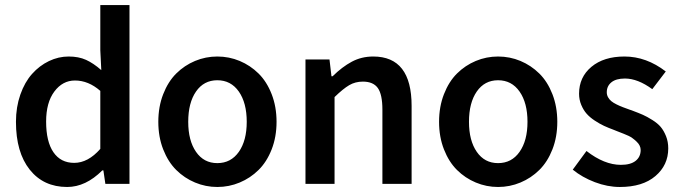

<svg xmlns="http://www.w3.org/2000/svg" viewBox="-20 -726 2688 758"><path d="M245.1 12.2Q151.9 12.2 97.4 -56.2Q43 -124.5 43 -245.1Q43 -303.2 60.3 -352.5Q77.6 -401.9 106.7 -434.3Q135.7 -466.8 173.3 -484.9Q210.9 -502.9 251 -502.9Q290.5 -502.9 319.6 -489.7Q348.6 -476.6 379.9 -449.2L376 -527.8V-706.1H491.2V0H396L388.2 -53.2H383.8Q318.4 12.2 245.1 12.2ZM272.9 -83Q327.6 -83 376 -138.2V-367.2Q329.1 -408.2 275.9 -408.2Q227.1 -408.2 194.6 -364.7Q162.1 -321.3 162.1 -246.1Q162.1 -167 190.9 -125Q219.7 -83 272.9 -83Z M837.9 12.2Q792 12.2 750 -5.4Q708 -22.9 675.8 -54.9Q643.6 -86.9 624.3 -136.2Q605 -185.5 605 -245.1Q605 -304.7 624.3 -354.2Q643.6 -403.8 675.8 -435.8Q708 -467.8 750 -485.4Q792 -502.9 837.9 -502.9Q884.3 -502.9 926.3 -485.4Q968.3 -467.8 1000.7 -435.8Q1033.2 -403.8 1052.5 -354.2Q1071.8 -304.7 1071.8 -245.1Q1071.8 -185.5 1052.5 -136.2Q1033.2 -86.9 1000.7 -54.9Q968.3 -22.9 926.3 -5.4Q884.3 12.2 837.9 12.2ZM837.9 -82Q891.6 -82 922.9 -126.5Q954.1 -170.9 954.1 -245.1Q954.1 -319.8 922.9 -364.5Q891.6 -409.2 837.9 -409.2Q784.7 -409.2 753.9 -364.7Q723.1 -320.3 723.1 -245.1Q723.1 -170.9 753.9 -126.5Q784.7 -82 837.9 -82Z M1186 0V-491.2H1280.8L1288.6 -424.8H1293Q1330.6 -461.9 1368.9 -482.4Q1407.2 -502.9 1453.6 -502.9Q1605 -502.9 1605 -308.1V0H1489.7V-293Q1489.7 -353 1471.7 -378.4Q1453.6 -403.8 1412.6 -403.8Q1382.3 -403.8 1358.4 -389.6Q1334.5 -375.5 1300.8 -342.8V0Z M1946.3 12.2Q1900.4 12.2 1858.4 -5.4Q1816.4 -22.9 1784.2 -54.9Q1752 -86.9 1732.7 -136.2Q1713.4 -185.5 1713.4 -245.1Q1713.4 -304.7 1732.7 -354.2Q1752 -403.8 1784.2 -435.8Q1816.4 -467.8 1858.4 -485.4Q1900.4 -502.9 1946.3 -502.9Q1992.7 -502.9 2034.7 -485.4Q2076.7 -467.8 2109.1 -435.8Q2141.6 -403.8 2160.9 -354.2Q2180.2 -304.7 2180.2 -245.1Q2180.2 -185.5 2160.9 -136.2Q2141.6 -86.9 2109.1 -54.9Q2076.7 -22.9 2034.7 -5.4Q1992.7 12.2 1946.3 12.2ZM1946.3 -82Q2000 -82 2031.2 -126.5Q2062.5 -170.9 2062.5 -245.1Q2062.5 -319.8 2031.2 -364.5Q2000 -409.2 1946.3 -409.2Q1893.1 -409.2 1862.3 -364.7Q1831.5 -320.3 1831.5 -245.1Q1831.5 -170.9 1862.3 -126.5Q1893.1 -82 1946.3 -82Z M2427.2 12.2Q2378.4 12.2 2328.4 -6.8Q2278.3 -25.9 2241.2 -56.2L2295.4 -129.9Q2365.7 -75.2 2431.2 -75.2Q2469.7 -75.2 2489.5 -91.1Q2509.3 -106.9 2509.3 -133.8Q2509.3 -151.9 2492.9 -167.2Q2476.6 -182.6 2461.9 -189.5Q2447.3 -196.3 2412.6 -209.5Q2407.2 -211.9 2404.3 -212.9Q2381.8 -221.2 2364.5 -229.2Q2347.2 -237.3 2327.9 -250Q2308.6 -262.7 2295.9 -277.1Q2283.2 -291.5 2274.7 -312Q2266.1 -332.5 2266.1 -356Q2266.1 -421.4 2314.9 -462.2Q2363.8 -502.9 2445.3 -502.9Q2531.7 -502.9 2608.4 -443.8L2555.2 -374Q2497.6 -416 2447.3 -416Q2412.1 -416 2393.8 -401.1Q2375.5 -386.2 2375.5 -361.8Q2375.5 -351.1 2380.6 -342Q2385.7 -333 2393.3 -326.7Q2400.9 -320.3 2414.3 -313.7Q2427.7 -307.1 2438.7 -303Q2449.7 -298.8 2467.3 -292.5Q2469.2 -292 2470 -291.7Q2470.7 -291.5 2472.2 -291Q2473.6 -290.5 2474.9 -290Q2476.1 -289.6 2477.1 -289.1Q2502 -279.8 2518.1 -272.7Q2534.2 -265.6 2555.2 -252.4Q2576.2 -239.3 2588.4 -224.9Q2600.6 -210.4 2609.4 -188.5Q2618.2 -166.5 2618.2 -140.1Q2618.2 -74.2 2567.6 -31Q2517.1 12.2 2427.2 12.2Z"/></svg>

Font: Toshiba Sans Medium
Style: Regular
Weight: 500
Designer: Paul D. Hunt
Foundry: Toshiba Corporation
Version: Version 2.020;PS 2.0;hotconv 1.0.86;makeotf.lib2.5.63406